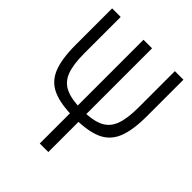

<svg xmlns="http://www.w3.org/2000/svg" viewBox="-223 -923 1047 1047"><g transform="rotate(45 300.0 -400.0)"><path d="M300 -232Q196 -232 136 -258.5Q76 -285 50.5 -347.5Q25 -410 25 -519V-800H91V-519Q91 -433 110 -383.5Q129 -334 175 -313Q221 -292 300 -292Q380 -292 425.5 -313Q471 -334 490 -383.5Q509 -433 509 -519V-800H575V-519Q575 -410 549.5 -347.5Q524 -285 464.5 -258.5Q405 -232 300 -232ZM267 0V-800H333V0Z"/></g></svg>

Font: Victor Mono Light
Style: Regular
Weight: 300
Monospace: yes
Designer: Rune Bjørnerås
Version: Version 1.561;gftools[0.9.30]